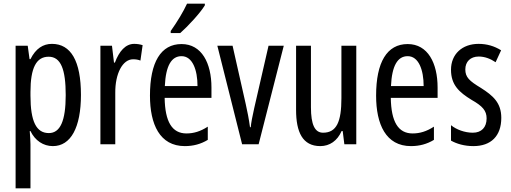

<svg xmlns="http://www.w3.org/2000/svg" viewBox="-20 -786 2783 1046"><path d="M263 -547C215 -547 175 -522 146 -464H141L131 -537H65V240H146V0C146 -20 144 -44 142 -72H146C171 -20 216 10 268 10C366 10 421 -92 421 -269C421 -454 366 -547 263 -547ZM245 -477C312 -477 338 -407 338 -268C338 -127 308 -61 246 -61C178 -61 146 -124 146 -265V-285C146 -417 178 -477 245 -477Z M711 -547C664 -547 629 -507 606 -445H601L590 -537H527V0H608V-280C607 -385 648 -463 705 -463C720 -463 733 -461 745 -456L757 -540C741 -545 726 -547 711 -547Z M1096 -757V-766H999C978 -721 948 -671 910 -617V-606H962C1003 -642 1071 -715 1096 -757ZM969 -546C856 -546 797 -447 797 -265C797 -109 850 10 987 10C1033 10 1074 -1 1112 -24V-96C1072 -70 1035 -59 996 -59C917 -59 879 -123 877 -253H1132V-309C1132 -442 1079 -546 969 -546ZM969 -480C1029 -480 1056 -405 1056 -317H878C883 -428 914 -480 969 -480Z M1299 0H1389L1526 -537H1443L1365 -197C1355 -153 1348 -116 1346 -93H1342C1336 -137 1328 -178 1319 -218L1247 -537H1164Z M1921 -537H1840V-251C1840 -123 1814 -63 1740 -63C1695 -63 1674 -107 1674 -202V-537H1593V-187C1593 -67 1628 10 1725 10C1776 10 1818 -19 1841 -72H1847L1856 0H1921Z M2201 -546C2088 -546 2029 -447 2029 -265C2029 -109 2082 10 2219 10C2265 10 2306 -1 2344 -24V-96C2304 -70 2267 -59 2228 -59C2149 -59 2111 -123 2109 -253H2364V-309C2364 -442 2311 -546 2201 -546ZM2201 -480C2261 -480 2288 -405 2288 -317H2110C2115 -428 2146 -480 2201 -480Z M2711 -144C2711 -226 2666 -265 2600 -307C2537 -345 2515 -365 2515 -408C2515 -450 2543 -478 2588 -478C2621 -478 2652 -466 2680 -447L2710 -512C2673 -535 2633 -547 2587 -547C2498 -547 2437 -491 2437 -406C2437 -323 2482 -283 2549 -242C2609 -208 2631 -183 2631 -141C2631 -92 2603 -63 2556 -63C2512 -63 2466 -80 2437 -104V-20C2467 -3 2509 10 2559 10C2655 10 2711 -45 2711 -144Z"/></svg>

Font: Noto Sans Myanmar UI ExtraCondensed
Style: Regular
Weight: 400
Width: 2
Designer: Monotype Design Team
Foundry: Monotype Imaging Inc.
Version: Version 2.103